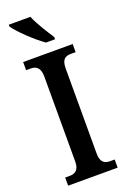

<svg xmlns="http://www.w3.org/2000/svg" viewBox="-175 -987 688 1042"><g transform="rotate(-20 169.5 -465.5)"><path d="M180 -771H232V-784C207 -822 166 -886 148 -931H23V-921C45 -886 127 -807 180 -771ZM27 0H313V-47H285C255 -47 232 -61 232 -111V-601C232 -655 253 -667 285 -667H313V-714H27V-667H54C82 -667 108 -655 108 -601V-110C108 -59 82 -47 54 -47H27Z"/></g></svg>

Font: Noto Serif Georgian Condensed SemiBold
Style: Regular
Weight: 600
Width: 3
Designer: Monotype Design Team, Akaki Razmadze
Foundry: Google LLC
Version: Version 2.003